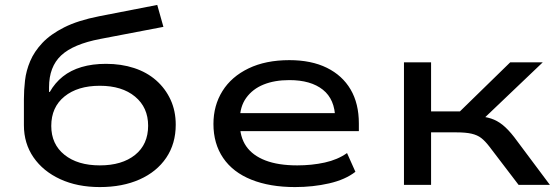

<svg xmlns="http://www.w3.org/2000/svg" viewBox="-20 -750 2263 779"><path d="M385 9Q294 9 224.5 -23Q155 -55 116 -111.5Q77 -168 77 -242V-348Q77 -384 81.5 -423.5Q86 -463 102.5 -502Q119 -541 152 -576Q185 -611 240.5 -639Q296 -667 382 -684L618 -730L643 -641L387 -592Q277 -571 228 -525Q179 -479 179 -396V-377H182Q203 -414 235 -439.5Q267 -465 311 -478Q355 -491 410 -491Q472 -491 524 -474Q576 -457 613.5 -424Q651 -391 672 -345.5Q693 -300 693 -244Q693 -167 654.5 -110Q616 -53 546.5 -22Q477 9 385 9ZM385 -79Q475 -79 528 -121.5Q581 -164 581 -240Q581 -314 528 -358Q475 -402 385 -402Q295 -402 241.5 -358.5Q188 -315 188 -239Q188 -165 241.5 -122Q295 -79 385 -79Z M1177 9Q1075 9 1000 -21Q925 -51 885.5 -109Q846 -167 846 -247Q846 -322 882.5 -380.5Q919 -439 988.5 -472.5Q1058 -506 1154 -506Q1243 -506 1306 -475Q1369 -444 1402.5 -387Q1436 -330 1436 -249V-218H928V-291H1364L1340 -269Q1339 -347 1290 -386Q1241 -425 1154 -425Q1094 -425 1049.5 -407Q1005 -389 979 -353Q953 -317 953 -263V-251Q953 -194 979 -156.5Q1005 -119 1057 -99Q1109 -79 1186 -79Q1245 -79 1297.5 -90.5Q1350 -102 1388 -129L1422 -53Q1381 -21 1315.5 -6Q1250 9 1177 9Z M1619 0V-497H1729V-298H1846L2050 -497H2182L1925 -252L1911 -280Q1948 -277 1972.5 -269Q1997 -261 2019 -243.5Q2041 -226 2066 -194L2211 0H2084L1965 -156Q1948 -178 1932.5 -190Q1917 -202 1893.5 -207.5Q1870 -213 1831 -213H1729V0Z"/></svg>

Font: Nunito Sans 7pt Expanded Medium
Style: Regular
Weight: 500
Width: 7
Designer: Vernon Adams
Foundry: Vernon Adams
Version: Version 3.101;gftools[0.9.27]